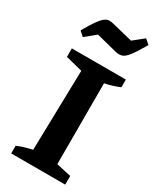

<svg xmlns="http://www.w3.org/2000/svg" viewBox="-230 -991 872 1059"><g transform="rotate(30 206.0 -461.0)"><path d="M40 0V-49Q64 -59 87.5 -66Q111 -73 135 -78L147 -588L40 -615V-669H384V-620Q363 -611 339 -603.5Q315 -596 290 -591V-76L384 -55V0ZM61 -753 32 -779Q60 -828 79 -855Q98 -882 112.5 -893Q127 -904 139.5 -905Q152 -906 168 -902L301 -869L367 -922L397 -896Q362 -836 340.5 -808Q319 -780 301.5 -774Q284 -768 261 -773L127 -807Z"/></g></svg>

Font: Piazzolla Thin ExtraBold
Style: Regular
Weight: 800
Version: Version 2.005